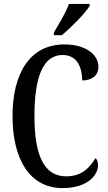

<svg xmlns="http://www.w3.org/2000/svg" viewBox="-20 -951 553 981"><path d="M255 -784V-771H296C346 -813 418 -886 438 -921V-931H332C317 -886 283 -833 255 -784ZM300 10C432 10 481 -60 481 -107C481 -122 476 -137 468 -143C438 -95 399 -50 318 -50C203 -50 156 -161 156 -358C156 -551 197 -670 300 -670C375 -670 400 -605 400 -540C452 -540 483 -568 483 -609C483 -671 420 -724 309 -724C134 -724 44 -578 44 -358C44 -137 132 10 300 10Z"/></svg>

Font: Noto Serif Sinhala ExtraCondensed Medium
Style: Regular
Weight: 500
Width: 2
Designer: Jelle Bosma - Monotype Design Team
Foundry: Monotype Imaging Inc.
Version: Version 2.007